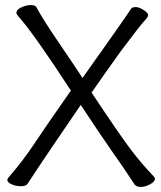

<svg xmlns="http://www.w3.org/2000/svg" viewBox="-20 -728 640 761"><path d="M300 -312Q162 -110 136 -70.5Q110 -31 103 -20.5Q96 -10 89.5 0Q83 10 63 10Q43 10 26 2.5Q9 -5 9 -15Q9 -18 14 -25Q70 -89 116 -158.5Q162 -228 261 -369Q113 -596 53 -663Q45 -672 45 -677Q45 -690 65 -699Q85 -708 102 -708Q119 -708 124 -700Q149 -653 211 -562Q273 -471 307 -419Q369 -506 405.5 -558Q442 -610 461 -637Q480 -664 488 -676L500 -694Q505 -700 518 -700Q531 -700 549 -688.5Q567 -677 567 -668.5Q567 -660 553 -646Q539 -632 458 -524Q394 -435 343 -361Q456 -191 499 -134.5Q542 -78 590 -28Q594 -24 594 -19Q594 -8 574.5 2.5Q555 13 538.5 13Q522 13 514 4Q504 -10 488 -35Q472 -60 430 -119.5Q388 -179 300 -312Z"/></svg>

Font: ToneOZ-Pinyin-WenKai-Regular
Style: Regular
Weight: 400
Designer: Fontworks Inc.
Foundry: ToneOZ
Version: Version 0.240331